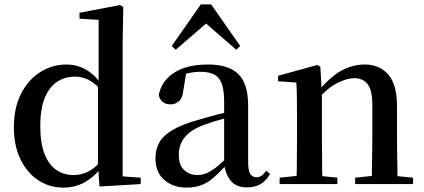

<svg xmlns="http://www.w3.org/2000/svg" viewBox="-20 -836 1926 872"><path d="M268 16Q204 16 153 -18Q102 -52 72.5 -113.5Q43 -175 43 -258Q43 -346 75.5 -410Q108 -474 162.5 -508.5Q217 -543 282 -543Q330 -543 370 -520Q401 -503 428 -470V-746L341 -751V-778L525 -813L540 -804L537 -649V-35L619 -29V0L432 11L427 -59Q400 -28 366 -9Q322 16 268 16ZM425 -442Q402 -463 381 -474Q351 -488 320 -488Q277 -488 241.5 -466Q206 -444 184.5 -394.5Q163 -345 163 -262Q163 -184 183 -135Q203 -86 237 -63.5Q271 -41 314 -41Q349 -41 379 -56Q402 -67 425 -90Z M827 16Q766 16 726 -19Q686 -54 686 -117Q686 -158 704 -189.5Q722 -221 764.5 -246Q807 -271 878 -291Q919 -303 967 -316Q983 -320 998 -323V-372Q998 -426 987 -456Q976 -486 952 -498Q928 -510 889 -510Q862 -510 834 -503Q829 -502 825 -501L813 -428Q810 -392 793.5 -377Q777 -362 755 -362Q711 -362 701 -404Q713 -468 770.5 -505.5Q828 -543 924 -543Q1019 -543 1063 -499Q1107 -455 1107 -356V-100Q1107 -60 1117 -45.5Q1127 -31 1145 -31Q1157 -31 1167 -37.5Q1177 -44 1190 -61L1206 -46Q1189 -15 1163.5 0Q1138 15 1101 15Q1053 15 1028 -15Q1008 -39 1000 -78Q974 -50 951 -30Q925 -7 895.5 4.5Q866 16 827 16ZM998 -297Q986 -294 974 -291Q934 -279 904 -268Q846 -246 819 -212.5Q792 -179 792 -133Q792 -87 816 -64Q840 -41 878 -41Q897 -41 917 -49Q937 -57 963 -77Q979 -90 998 -108ZM1053 -610 916 -729 778 -610 760 -627 892 -816H939L1071 -627Z M1250 0V-29L1327 -37Q1327 -50 1328 -67Q1328 -108 1328.5 -153Q1329 -198 1329 -232V-301Q1329 -352 1328.5 -388.5Q1328 -425 1326 -461L1243 -467V-492L1422 -541L1435 -532L1440 -439Q1486 -491 1530 -515Q1582 -543 1636 -543Q1703 -543 1743 -498Q1783 -453 1783 -353V-232Q1783 -197 1783.5 -152Q1784 -107 1785 -66Q1785 -50 1785 -36L1856 -29V0H1593V-29L1669 -37Q1669 -50 1669 -66Q1670 -107 1670.5 -152Q1671 -197 1671 -232V-359Q1671 -427 1649.5 -454Q1628 -481 1588 -481Q1556 -481 1510 -458Q1477 -441 1442 -406V-232Q1442 -198 1442.5 -153Q1443 -108 1443 -67Q1443 -50 1444 -36L1512 -29V0Z"/></svg>

Font: Early Summer Mincho SemiBold
Style: Regular
Weight: 600
Designer: GuiWonder
Version: Version 1.002